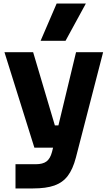

<svg xmlns="http://www.w3.org/2000/svg" viewBox="-20 -841 610 1078"><path d="M67 81H181Q220 81 241 65.5Q262 50 272 12L278 -12H173L5 -548H166L288 -137H308L407 -548H559L406 44Q389 109 360.5 146.5Q332 184 285.5 200.5Q239 217 165 217H67ZM298 -821H462L348 -612H208Z"/></svg>

Font: Sora-SIA
Style: Bold
Weight: 700
Designer: Jonathan Barnbrook, Julián Moncada
Foundry: Barnbrook Fonts
Version: Version 2.000